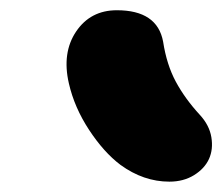

<svg xmlns="http://www.w3.org/2000/svg" viewBox="-20 -830 432 373"><path d="M309.1 -477.1Q258.8 -477.1 213.9 -509.8Q181.6 -534.2 153.1 -577.6Q124.5 -621.1 113.8 -668Q100.1 -727.5 127.9 -768.8Q155.8 -810.1 207 -810.1Q285.6 -810.1 296.9 -749Q303.7 -704.6 321.5 -671.4Q339.4 -638.2 368.2 -606.9Q386.7 -586.9 390.6 -563.5Q394.5 -540 386 -521.2Q377.4 -502.4 356.9 -489.7Q336.4 -477.1 309.1 -477.1Z"/></svg>

Font: Shantell Sans Normal
Style: Italic
Weight: 800
Italic angle: -11.31°
Designer: Stephen Nixon, Anya Danilova, Shantell Martin
Foundry: Arrow Type
Version: Version 1.006;[559af2be0]